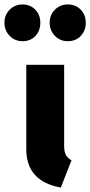

<svg xmlns="http://www.w3.org/2000/svg" viewBox="-85 -824 405 862"><path d="M203 -168Q203 -143 210.5 -129Q218 -115 236 -104L188 18Q33 -10 33 -154V-533H203ZM96 -722Q96 -686 74 -662.5Q52 -639 16 -639Q-18 -639 -41.5 -663Q-65 -687 -65 -722Q-65 -757 -41.5 -780.5Q-18 -804 16 -804Q51 -804 73.5 -780.5Q96 -757 96 -722ZM300 -722Q300 -686 277.5 -662.5Q255 -639 219 -639Q185 -639 161.5 -663Q138 -687 138 -722Q138 -757 161.5 -780.5Q185 -804 219 -804Q255 -804 277.5 -780.5Q300 -757 300 -722Z"/></svg>

Font: Fira Sans Extra Condensed ExtraBold
Style: Regular
Weight: 800
Width: 1
Designer: Carrois Corporate & Edenspiekermann AG
Foundry: Carrois Corporate GbR & Edenspiekermann AG
Version: Version 4.203